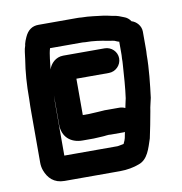

<svg xmlns="http://www.w3.org/2000/svg" viewBox="-78 -730 795 837"><g transform="rotate(-10 319.5 -312.0)"><path d="M335 -238C323 -238 311 -236 298 -236H269V-397H413C443 -397 468 -422 468 -452C468 -482 443 -506 413 -506H230C196 -506 173 -481 165 -456C169 -485 171 -523 179 -548H317C322 -548 327 -548 334 -547C370 -547 402 -542 432 -536L456 -532C458 -531 460 -531 461 -531C467 -528 473 -526 478 -524H481V-477C481 -468 481 -458 480 -449C480 -440 480 -431 479 -422C476 -376 472 -318 466 -276C463 -259 460 -252 457 -234C449 -238 440 -240 431 -240H377C365 -241 348 -238 335 -238ZM549 -602C542 -613 532 -621 520 -625C505 -631 492 -637 473 -639C462 -641 444 -646 434 -647C405 -650 371 -656 337 -656C330 -657 323 -657 317 -657H147C119 -657 99 -643 86 -614C81 -603 77 -593 75 -584C75 -583 75 -580 74 -577C68 -562 67 -541 64 -520C55 -464 51 -411 51 -344C50 -323 50 -303 50 -284V-63C50 -52 52 -40 56 -29C69 6 94 33 141 33H387C418 33 449 27 472 18C513 4 525 -43 539 -85C543 -101 559 -183 562 -202C565 -225 570 -238 574 -259C581 -315 589 -385 589 -446C590 -457 590 -467 590 -477V-549C590 -575 570 -596 549 -602ZM249 -127H298C312 -127 325 -129 337 -129C347 -129 363 -133 375 -131H431C433 -131 435 -131 437 -132C433 -110 432 -100 423 -83C423 -82 423 -82 422 -81L412 -79C405 -78 399 -77 395 -76H159V-284C159 -302 159 -322 160 -343V-213C160 -160 195 -127 249 -127Z"/></g></svg>

Font: Electronic
Style: ExHv
Weight: 900
Version: Version 1.011